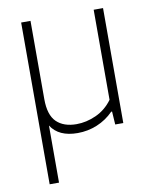

<svg xmlns="http://www.w3.org/2000/svg" viewBox="-85 -605 714 889"><g transform="rotate(-10 272.0 -160.0)"><path d="M461 -540.5V0H423L419 -61.5H415Q381 -27 337.2 -9Q293.5 9 245.5 9Q156.5 9 120 -48.5V220H76V-540.5H120V-172.5Q120 -98 153.5 -65.2Q187 -32.5 247.5 -32.5Q293.5 -32.5 339.5 -53.2Q385.5 -74 417 -117V-540.5Z"/></g></svg>

Font: Encode Sans ExtraLight
Style: Regular
Weight: 275
Designer: Multiple Designers
Foundry: Impallari Type
Version: Version 2.000